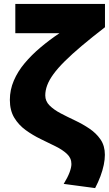

<svg xmlns="http://www.w3.org/2000/svg" viewBox="-20 -740 558 984"><path d="M467.5 224 306.5 202.5Q327 169 336.5 143.5Q346 118 346 100.5Q346 70 323.2 48.8Q300.5 27.5 264.5 9.8Q228.5 -8 188.2 -27.5Q148 -47 112 -73Q76 -99 53.2 -136.5Q30.5 -174 30.5 -228Q30.5 -279.5 50.8 -326.8Q71 -374 106.5 -416.2Q142 -458.5 188 -497.2Q234 -536 285 -570H58.5V-720H518V-600.5Q450 -548 399 -505Q348 -462 312 -426.2Q276 -390.5 254 -360.2Q232 -330 222 -303.2Q212 -276.5 212 -251Q212 -221.5 234 -199.5Q256 -177.5 290.8 -159.2Q325.5 -141 364.8 -122.5Q404 -104 438.8 -80.5Q473.5 -57 495.5 -24.8Q517.5 7.5 517.5 53.5Q517.5 77 511.8 105Q506 133 494.8 163.2Q483.5 193.5 467.5 224Z"/></svg>

Font: Geologica Roman ExtraBold
Style: Regular
Weight: 800
Designer: Sindre Bremnes, Frode Helland
Foundry: Monokrom Skriftforlag AS
Version: Version 1.010;gftools[0.9.28]